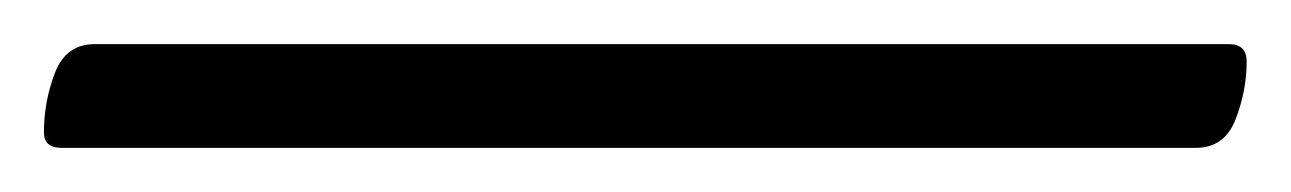

<svg xmlns="http://www.w3.org/2000/svg" viewBox="-43 73 585 87"><path d="M-15.1 140Q-23.1 140 -23.1 133Q-23.1 119 -18.1 106Q-13.1 93 -0.1 93H513.9Q521.9 93 521.9 101Q521.9 114 516.9 127Q511.9 140 498.9 140Z"/></svg>

Font: Briem Hand Thin
Style: Regular
Weight: 100
Designer: Gunnlaugur SE Briem, Eben Sorkin
Foundry: Sorkin Type Co.
Version: Version 1.003